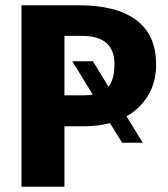

<svg xmlns="http://www.w3.org/2000/svg" viewBox="-20 -713 640 733"><path d="M463 -269 525 -168H446L400 -243Q354 -231 302 -231H226V0H62V-693H280Q424 -693 500 -636.5Q576 -580 576 -467Q576 -400 546 -349.5Q516 -299 463 -269ZM334 -352 256 -479H335L394 -382Q417 -410 417 -467Q417 -522 386 -549Q355 -576 292 -576H226V-349H301Q319 -349 334 -352Z"/></svg>

Font: Fira Mono
Style: Bold
Weight: 700
Monospace: yes
Designer: Carrois Corporate & Edenspiekermann AG
Foundry: Carrois Corporate GbR & Edenspiekermann AG
Version: Version 3.206